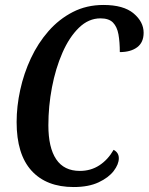

<svg xmlns="http://www.w3.org/2000/svg" viewBox="-20 -744 599 774"><path d="M277 10Q167 10 107 -56Q47 -122 47 -252Q47 -315 61.5 -381.5Q76 -448 104.5 -509Q133 -570 175.5 -618.5Q218 -667 273.5 -695.5Q329 -724 397 -724Q478 -724 518.5 -690Q559 -656 559 -612Q559 -573 533 -553.5Q507 -534 463 -534Q463 -575 457.5 -605.5Q452 -636 435.5 -653Q419 -670 385 -670Q337 -670 298 -632Q259 -594 231.5 -531Q204 -468 189.5 -392Q175 -316 175 -239Q175 -149 206.5 -102Q238 -55 302 -55Q346 -55 380.5 -77.5Q415 -100 438 -140Q459 -129 459 -106Q459 -82 438.5 -55Q418 -28 377.5 -9Q337 10 277 10Z"/></svg>

Font: Noto Serif ExtraCondensed SemiBold
Style: Italic
Weight: 600
Width: 2
Italic angle: -12°
Designer: Monotype Design Team
Foundry: Monotype Imaging Inc.
Version: Version 2.013